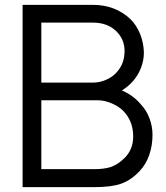

<svg xmlns="http://www.w3.org/2000/svg" viewBox="-20 -770 682 790"><path d="M607.5 -215.5Q607.5 -171.5 594.2 -132.8Q581 -94 554 -65.5Q519 -28.5 478 -14Q438 0 367.5 0H73V-750H362.5Q454 -750 516.5 -691.5Q542.5 -665.5 556.8 -629.5Q571 -593.5 572 -554Q572 -522 560.5 -491.8Q549 -461.5 529 -438.5Q509.5 -415 481.5 -398Q529 -377.5 559.5 -340.5Q582.5 -316.5 595 -283.2Q607.5 -250 607.5 -215.5ZM150 -677V-430H361.5Q392.5 -430 421.2 -443.8Q450 -457.5 467.5 -481.5Q492.5 -514 492.5 -560.5Q492.5 -607.5 459.5 -640.5Q423 -677 361.5 -677ZM528 -208.5Q528 -262 499 -300Q478.5 -327.5 445.5 -342Q413 -357.5 381 -357.5H150V-74H367.5Q408.5 -74 436.5 -83Q464.5 -93 491.5 -119Q528 -154 528 -208.5Z"/></svg>

Font: Russisch Sans
Style: Regular
Weight: 400
Designer: Michael Sharanda (font) & Cristiano Sobral (main changes)
Foundry: Michael Sharanda
Version: Version 2.00;October 25, 2020;FontCreator 13.0.0.2681 64-bit